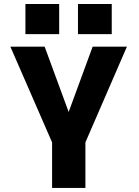

<svg xmlns="http://www.w3.org/2000/svg" viewBox="-20 -931 690 951"><path d="M238 0V-225.7L31.3 -700H201.1L320.1 -376.4L438.9 -700H608.7L403 -225.7V0ZM105.9 -911.1H273.1V-761.9H105.9ZM366.2 -911.1H533.5V-761.9H366.2Z"/></svg>

Font: Trispace Thin
Style: Regular
Weight: 100
Designer: Tyler Finck
Foundry: Etcetera Type Company
Version: Version 1.210